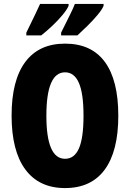

<svg xmlns="http://www.w3.org/2000/svg" viewBox="-20 -1040 661 977"><path d="M582 -451Q582 -271 513 -177Q444 -83 311 -83Q179 -83 109 -177.5Q39 -272 39 -452Q39 -631 108.5 -724.5Q178 -818 311 -818Q445 -818 513.5 -725Q582 -632 582 -451ZM216 -451Q216 -232 311 -232Q359 -232 382 -285.5Q405 -339 405 -451Q405 -564 381.5 -618Q358 -672 311 -672Q216 -672 216 -451ZM507 -1010Q499 -991 476 -963.5Q453 -936 425 -908.5Q397 -881 374 -860H291V-874Q318 -928 336 -964.5Q354 -1001 361 -1020H507ZM329 -1010Q320 -990 298 -963.5Q276 -937 247.5 -910Q219 -883 190 -860H114V-874Q141 -929 158.5 -965.5Q176 -1002 184 -1020H329Z"/></svg>

Font: Noto Sans Kannada UI ExtraCondensed Black
Style: Regular
Weight: 900
Width: 2
Designer: Jelle Bosma - Monotype Design Team
Foundry: Monotype Imaging Inc.
Version: Version 2.005; ttfautohint (v1.8.4.7-5d5b)